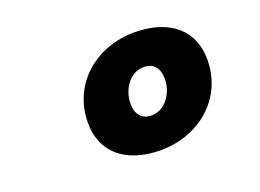

<svg xmlns="http://www.w3.org/2000/svg" viewBox="-57 -798 700 517"><g transform="rotate(-15 293.0 -539.5)"><path d="M313.5 -376C430.7 -376 520.5 -455.6 520.5 -563.5C520.5 -651.4 464.8 -703.1 371.1 -703.1C253.9 -703.1 164.1 -623.5 164.1 -515.6C164.1 -427.7 219.7 -376 313.5 -376ZM330.6 -473.6C303.7 -473.6 288.6 -494.6 288.6 -526.9C288.6 -565.4 313 -605.5 354 -605.5C380.9 -605.5 396 -584.5 396 -552.2C396 -513.7 371.6 -473.6 330.6 -473.6Z"/></g></svg>

Font: Cascadia Mono NF
Style: Bold Italic
Weight: 700
Italic angle: -10°
Monospace: yes
Designer: Aaron Bell
Foundry: Saja Typeworks
Version: Version 2404.023